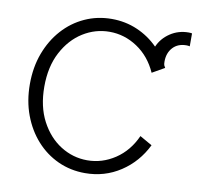

<svg xmlns="http://www.w3.org/2000/svg" viewBox="-81 -815 931 907"><g transform="rotate(10 384.0 -361.5)"><path d="M612.3 -513.2Q579.1 -587.4 517.3 -628.4Q455.6 -669.4 383.8 -669.4Q315.4 -669.4 256.3 -632.3Q197.3 -595.2 160.9 -526.1Q124.5 -457 124.5 -361.3Q124.5 -265.6 160.9 -196.5Q197.3 -127.4 256.3 -90.3Q315.4 -53.2 383.8 -53.2Q455.6 -53.2 517.3 -94.2Q579.1 -135.3 612.3 -209.5L671.4 -175.8Q629.9 -91.3 554 -41.5Q478 8.3 383.8 8.3Q314.5 8.3 254.6 -19Q194.8 -46.4 150.1 -96.2Q105.5 -146 80.3 -213.4Q55.2 -280.8 55.2 -361.3Q55.2 -441.9 80.3 -509.3Q105.5 -576.7 150.1 -626.5Q194.8 -676.3 254.6 -703.6Q314.5 -731 383.8 -731Q449.2 -731 506.3 -706.3Q563.5 -681.6 606.9 -637.7Q625 -679.2 664.1 -705.1Q703.1 -731 752 -731Q760.7 -731 768.1 -729.5V-667.5Q761.2 -669.4 752 -669.4Q710.9 -669.4 687 -643.3Q663.1 -617.2 663.1 -576.2Q663.1 -564.9 665 -558.6Q668.5 -552.7 671.4 -546.9Z"/></g></svg>

Font: Giphurs Light
Style: Regular
Weight: 300
Version: Version 0.920; ttfautohint (v1.8.4.7-5d5b)